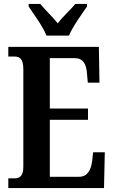

<svg xmlns="http://www.w3.org/2000/svg" viewBox="-20 -951 575 971"><path d="M215 -771H329C347 -816 394 -880 420 -918V-931H361C338 -903 296 -865 272 -833C247 -865 206 -903 184 -931H125V-918C150 -880 198 -816 215 -771ZM22 0H506L510 -181H451L446 -136C440 -92 423 -57 380 -57H232V-345H425V-402H232V-657H358C401 -657 417 -626 420 -578L424 -533H483L480 -714H22V-665H52C77 -665 98 -657 98 -601V-108C98 -64 82 -49 54 -49H22Z"/></svg>

Font: Noto Serif Tamil ExtraCondensed
Style: Bold Italic
Weight: 700
Width: 2
Italic angle: -12°
Designer: Indian Type Foundry, Tom Grace, and the Monotype Design Team
Foundry: Monotype Imaging Inc.
Version: Version 2.003